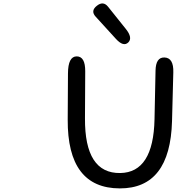

<svg xmlns="http://www.w3.org/2000/svg" viewBox="-307 -1052 1063 1092"><path d="M-286.6 -976.1ZM627.4 -725.1Q579.1 -726.1 577.6 -650.4L571.8 -373.5Q565.4 -70.8 377 -67.9Q174.3 -64.5 176.3 -379.4L177.7 -646.5Q178.2 -731 129.4 -731.4Q80.1 -731.4 79.6 -634.3L78.1 -372.1Q75.7 19 374.5 19.5Q661.1 20 671.4 -363.3L678.7 -640.1Q681.2 -724.1 627.4 -725.1ZM243.7 -1019Q207 -990.2 236.8 -957.5L352.5 -830.6Q395.5 -783.7 422.9 -811Q448.7 -836.9 409.2 -886.7L307.6 -1013.7Q279.8 -1048.3 243.7 -1019Z"/></svg>

Font: Comic Relief
Style: Regular
Weight: 400
Designer: Jeff Davis
Foundry: Loudifier
Version: Version 1.200; ttfautohint (v1.8.4.7-5d5b)